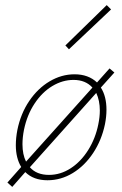

<svg xmlns="http://www.w3.org/2000/svg" viewBox="-20 -703 479 752"><path d="M250 -510 236 -525 398 -683 415 -666ZM375 -360Q397 -326 397 -273Q397 -246 391 -216Q378 -154 345 -104Q312 -54 265.5 -25.5Q219 3 166 3Q111 3 79 -29L28 29L9 12L63 -49Q42 -84 42 -134Q42 -163 48 -194Q61 -258 94.5 -307.5Q128 -357 174.5 -384.5Q221 -412 272 -412Q326 -412 360 -380L409 -435L428 -419ZM68 -138Q68 -98 82 -70L342 -360Q315 -390 268 -390Q225 -390 185 -366Q145 -342 115.5 -297.5Q86 -253 74 -195Q68 -165 68 -138ZM371 -270Q371 -309 357 -339L97 -48Q123 -18 172 -18Q217 -18 257 -44Q297 -70 325.5 -115.5Q354 -161 365 -216Q371 -245 371 -270Z"/></svg>

Font: Ysabeau Infant Extralight
Style: Italic
Weight: 200
Italic angle: -12°
Designer: Christian Thalmann (Catharsis Fonts)
Version: Version 0.003